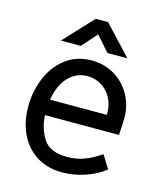

<svg xmlns="http://www.w3.org/2000/svg" viewBox="-108 -785 738 875"><g transform="rotate(15 260.5 -347.0)"><path d="M271 -63Q314 -63 351 -76.5Q388 -90 429 -118L467 -56Q430 -26 376 -7.5Q322 11 267 11Q197 11 146 -21.5Q95 -54 68 -110.5Q41 -167 41 -239Q41 -311 67.5 -375Q94 -439 145.5 -478Q197 -517 268 -517Q326 -517 374 -489Q422 -461 450 -411.5Q478 -362 478 -302Q478 -277 474 -221H125Q128 -159 158.5 -111Q189 -63 271 -63ZM397 -295V-305Q397 -344 379.5 -375.5Q362 -407 332.5 -425Q303 -443 267 -443Q216 -443 178.5 -405Q141 -367 129 -295ZM235 -705H293L421 -568H327L264 -639L201 -568H107Z"/></g></svg>

Font: Bellota Text
Style: Bold
Weight: 700
Designer: Kemie Guaida
Foundry: Kemie Guaida
Version: Version 4.001